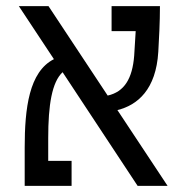

<svg xmlns="http://www.w3.org/2000/svg" viewBox="-20 -606 626 626"><path d="M428.7 0H526.4L362.8 -247.1C428.7 -263.2 488.8 -314.5 496.1 -437C498.5 -478 501.5 -534.2 501.5 -585.9H343.8V-504.4H422.4C420.9 -477.1 418.9 -450.2 417.5 -424.3C411.6 -349.6 385.3 -306.6 331.1 -294.4L138.2 -585.9H41.5L155.8 -413.1C74.7 -372.1 60.5 -252.9 60.5 -124.5V0H213.4V-81.5H137.2V-155.8C137.2 -264.2 149.4 -338.4 184.1 -370.6Z"/></svg>

Font: Cascadia Mono PL SemiLight
Style: Regular
Weight: 350
Monospace: yes
Designer: Aaron Bell
Foundry: Saja Typeworks
Version: Version 2404.023